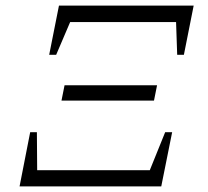

<svg xmlns="http://www.w3.org/2000/svg" viewBox="-20 -667 744 687"><path d="M156 -471 191 -647H673L638 -471H614L610 -588H231L181 -471ZM200 -307 211 -362H542L531 -307ZM50 0 88 -194H112L113 -58H516L571 -194H596L557 0Z"/></svg>

Font: Piazzolla SC Light
Style: Italic
Weight: 300
Italic angle: -11.3°
Designer: Juan Pablo del Peral
Foundry: Huerta Tipografica
Version: Version 1.330